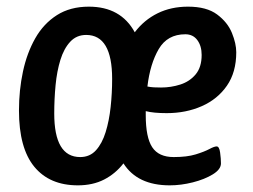

<svg xmlns="http://www.w3.org/2000/svg" viewBox="-20 -550 760 577"><path d="M214 7Q129 7 83 -49Q37 -105 37 -218Q37 -279 49 -335Q61 -391 86 -435Q111 -479 151 -504.5Q191 -530 247 -530Q343 -530 385 -453Q413 -490 453.5 -510Q494 -530 545 -530Q601 -530 632.5 -506.5Q664 -483 677 -451Q690 -419 690 -393Q690 -333 662 -292.5Q634 -252 586.5 -231Q539 -210 481 -210Q461 -210 445.5 -211.5Q430 -213 418 -216Q418 -210 418 -204Q418 -137 437.5 -107.5Q457 -78 502 -78Q542 -78 568 -86Q594 -94 609 -102Q624 -110 631 -110Q639 -110 641.5 -91.5Q644 -73 644 -59Q644 -41 619.5 -26Q595 -11 559.5 -2Q524 7 490 7Q393 7 351 -59Q327 -28 293 -10.5Q259 7 214 7ZM464 -287Q494 -287 522 -296Q550 -305 568 -326.5Q586 -348 586 -385Q586 -412 573 -429.5Q560 -447 537 -447Q483 -447 457 -402.5Q431 -358 423 -290Q433 -288 443 -287.5Q453 -287 464 -287ZM221 -78Q250 -78 268.5 -98.5Q287 -119 297.5 -153Q308 -187 312.5 -228.5Q317 -270 317 -313Q317 -445 239 -445Q210 -445 191 -424.5Q172 -404 161.5 -370Q151 -336 147 -294Q143 -252 143 -209Q143 -78 221 -78Z"/></svg>

Font: Asap Condensed Condensed Medium
Style: Italic
Weight: 500
Width: 3
Italic angle: -6°
Designer: Pablo Cosgaya
Foundry: Omnibus-Type
Version: Version 3.001; ttfautohint (v1.8.4.7-5d5b)